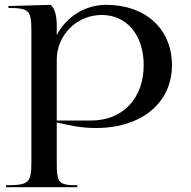

<svg xmlns="http://www.w3.org/2000/svg" viewBox="-20 -525 792 795"><path d="M5 242V250H300V242C223.5 242 215 232.8 215 150V-18C274.7 -4.3 317.1 5 378.1 5C566.4 5 692 -99.4 692 -255C692 -405 582.8 -505 420 -505C330.3 -505 252.6 -453.6 215 -379.1V-413C215 -458.5 209 -487 190 -505L15 -500V-492C100.5 -492 110 -482.1 110 -395V145C110 232.3 99.5 242 5 242ZM215 -26V-278C215 -379.8 298.3 -463 401 -463C505.1 -463 575 -379.5 575 -255C575 -117.9 488.2 -26 358 -26Z"/></svg>

Font: Prida01
Style: Bold
Weight: 700
Designer: gluk
Foundry: gluk
Version: Version 00.072